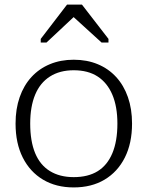

<svg xmlns="http://www.w3.org/2000/svg" viewBox="-20 -808 645 839"><path d="M557 -268Q557 -182 525.5 -119.5Q494 -57 437 -23Q380 11 302 11Q225 11 168 -23Q111 -57 79.5 -119.5Q48 -182 48 -268Q48 -332 66 -383.5Q84 -435 117.5 -471.5Q151 -508 198 -527.5Q245 -547 302 -547Q360 -547 407 -527.5Q454 -508 487.5 -471.5Q521 -435 539 -383.5Q557 -332 557 -268ZM112 -268Q112 -191 133.5 -139Q155 -87 198 -60.5Q241 -34 302 -34Q365 -34 407 -60Q449 -86 471 -138.5Q493 -191 493 -268Q493 -342 471 -394Q449 -446 407 -473.5Q365 -501 302 -501Q241 -501 198 -473.5Q155 -446 133.5 -394Q112 -342 112 -268ZM338 -788H273L158 -638V-622H183L325 -755L279 -754L424 -622H454V-638Z"/></svg>

Font: Roboto Serif ExtraLight
Style: Regular
Weight: 250
Version: Version 1.007